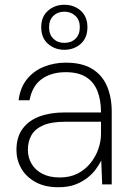

<svg xmlns="http://www.w3.org/2000/svg" viewBox="-20 -774 548 806"><path d="M225 12Q168 12 128.5 -10Q89 -32 69 -67.5Q49 -103 49 -144Q49 -198 74.5 -233Q100 -268 145.5 -285Q191 -302 252 -302H404Q404 -355 388.5 -393Q373 -431 340.5 -451Q308 -471 256 -471Q195 -471 155 -442Q115 -413 104 -353H58Q65 -407 93.5 -442Q122 -477 165 -494Q208 -511 256 -511Q325 -511 367.5 -484.5Q410 -458 429.5 -411.5Q449 -365 449 -306V0H409L405 -100Q397 -84 383 -64.5Q369 -45 347.5 -28Q326 -11 296.5 0.5Q267 12 225 12ZM230 -29Q274 -29 306 -45.5Q338 -62 360 -89.5Q382 -117 393 -149Q404 -181 404 -212V-263H255Q195 -263 160.5 -247.5Q126 -232 111.5 -205.5Q97 -179 97 -145Q97 -113 112.5 -86.5Q128 -60 158 -44.5Q188 -29 230 -29ZM250 -565Q210 -565 181.5 -590Q153 -615 153 -660Q153 -704 181.5 -729Q210 -754 250 -754Q291 -754 319 -729Q347 -704 347 -660Q347 -615 319 -590Q291 -565 250 -565ZM250 -594Q279 -594 297 -611.5Q315 -629 315 -660Q315 -690 296.5 -707.5Q278 -725 250 -725Q222 -725 204 -707.5Q186 -690 186 -659Q186 -629 204 -611.5Q222 -594 250 -594Z"/></svg>

Font: DM Sans 20pt ExtraLight
Style: Regular
Weight: 250
Version: Version 4.004;gftools[0.9.30]